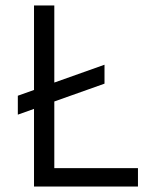

<svg xmlns="http://www.w3.org/2000/svg" viewBox="-20 -680 532 700"><path d="M104 0V-283L45 -262V-331L104 -352V-660H178V-379L361 -444V-375L178 -310V-67H483V0Z"/></svg>

Font: Bricolage Grotesque 48pt Light
Style: Regular
Weight: 300
Designer: Mathieu Triay
Foundry: Atelier Triay
Version: Version 1.000; ttfautohint (v1.8.4.7-5d5b);gftools[0.9.32]